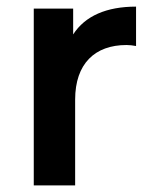

<svg xmlns="http://www.w3.org/2000/svg" viewBox="-20 -560 460 580"><path d="M201 -456V-534H82V0H207V-259C207 -368 267 -424 362 -424C371 -424 380 -423 391 -421V-540C302 -540 237 -512 201 -456Z"/></svg>

Font: Montserrat Lite SemiBold
Style: Regular
Weight: 600
Designer: Julieta Ulanovsky
Foundry: Julieta Ulanovsky
Version: Version 7.200;PS 007.200;hotconv 1.0.88;makeotf.lib2.5.64775